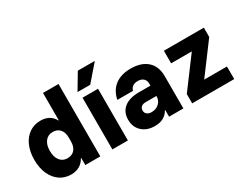

<svg xmlns="http://www.w3.org/2000/svg" viewBox="-85 -1157 2020 1608"><g transform="rotate(-30 925.0 -353.0)"><path d="M239.2 10Q177.5 10 130.4 -22.9Q83.3 -55.8 57.5 -114.6Q31.7 -173.3 31.7 -250Q31.7 -327.5 57.5 -386.2Q83.3 -445 130.4 -477.5Q177.5 -510 239.2 -510Q331.7 -510 371.7 -435.8H375V-700H525V0H380V-68.3H376.7Q333.3 10 239.2 10ZM280.8 -123.3Q325 -123.3 350 -152.1Q375 -180.8 375 -231.7V-268.3Q375 -319.2 350 -347.9Q325 -376.7 280.8 -376.7Q235 -376.7 208.3 -342.5Q181.7 -308.3 181.7 -250Q181.7 -191.7 208.3 -157.5Q235 -123.3 280.8 -123.3Z M641.7 0V-500H791.7V0ZM630.8 -561.7V-565L720.8 -715.8H882.5V-712.5L751.7 -561.7Z M1050.8 9.2Q973.3 9.2 926.7 -34.2Q880 -77.5 880 -148.3Q880 -222.5 930.8 -262.9Q981.7 -303.3 1073.3 -303.3H1185V-321.7Q1185 -353.3 1165.4 -371.7Q1145.8 -390 1111.7 -390Q1050.8 -390 1036.7 -338.3H885Q901.7 -421.7 960 -465.8Q1018.3 -510 1110.8 -510Q1214.2 -510 1271.2 -458.3Q1328.3 -406.7 1328.3 -312.5V0H1190V-64.2H1186.7Q1145.8 9.2 1050.8 9.2ZM1083.3 -105.8Q1127.5 -105.8 1156.2 -132.9Q1185 -160 1185 -200.8V-203.3H1080Q1053.3 -203.3 1038.3 -190.4Q1023.3 -177.5 1023.3 -155.8Q1023.3 -132.5 1039.6 -119.2Q1055.8 -105.8 1083.3 -105.8Z M1413.3 0V-90L1628.3 -378.3H1428.3V-500H1815V-410L1600 -121.7H1820V0Z"/></g></svg>

Font: Funnel Sans ExtraBold
Style: Regular
Weight: 800
Version: Version 1.000; Beta; Release 5; Build 24; ttfautohint (v1.8.